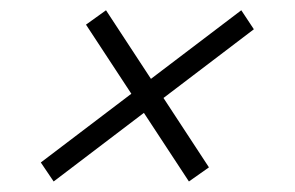

<svg xmlns="http://www.w3.org/2000/svg" viewBox="-20 -418 574 374"><path d="M59.5 -101.5 450 -398 474.5 -361 84.5 -64.5ZM147.5 -370 186.5 -398 387 -92 348 -64.5Z"/></svg>

Font: Newsreader
Style: Italic
Weight: 400
Italic angle: -17°
Designer: Hugues Gentile
Foundry: Production Type
Version: Version 1.003